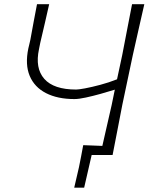

<svg xmlns="http://www.w3.org/2000/svg" viewBox="-20 -733 706 908"><path d="M331 154.5Q336.5 131 342.2 106.2Q348 81.5 353.5 57.5Q358.5 32.5 363.8 5.5Q369 -21.5 373.5 -46.5Q396 -45.5 418.8 -44.8Q441.5 -44 464 -43Q474.5 -88.5 485 -135.2Q495.5 -182 508 -236L523 -309Q492.5 -299.5 456 -289.2Q419.5 -279 386.2 -271.8Q353 -264.5 332 -264.5Q252.5 -264.5 197.8 -292.5Q143 -320.5 120.5 -374Q98 -427.5 114 -504Q116.5 -514.5 118.8 -524.2Q121 -534 123.5 -544.5Q132 -591.5 139.2 -630.2Q146.5 -669 155 -713H212.5Q202 -666 192 -623Q182 -580 170.5 -531L164.5 -501Q145 -410.5 189.5 -360Q234 -309.5 340.5 -309.5Q351.5 -309.5 382.5 -315.2Q413.5 -321 454 -331.8Q494.5 -342.5 533.5 -358L558 -472.5Q571 -540.5 582 -597Q593 -653.5 604.5 -713H662.5Q648.5 -652 636 -596.5Q623.5 -541 608 -472L558.5 -237.5Q545.5 -169.5 534.8 -114.8Q524 -60 512.5 0H413.5L378 154.5Z"/></svg>

Font: Commissioner Loud ExtraLight
Style: Italic
Weight: 200
Italic angle: -12°
Designer: Kostas Bartsokas
Foundry: Kostas Bartsokas
Version: Version 1.000; ttfautohint (v1.8.3)